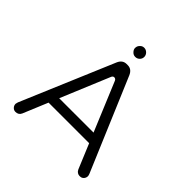

<svg xmlns="http://www.w3.org/2000/svg" viewBox="-210 -987 1150 1150"><g transform="rotate(45 364.5 -412.5)"><path d="M404.3 -782.2Q404.3 -797.9 392.6 -809.6Q380.9 -821.3 365.2 -821.3Q349.6 -821.3 338.9 -809.6Q331.1 -801.8 329.1 -794.4Q327.1 -787.1 327.1 -780.8Q327.1 -774.4 330.1 -768.1Q333 -761.7 338.9 -755.9Q349.6 -744.1 365.7 -744.1Q381.8 -744.1 393.1 -755.4Q404.3 -766.6 404.3 -782.2ZM90.8 -3.9Q117.2 -3.9 127 -26.4L192.4 -183.6H536.1L601.6 -26.4Q606.4 -15.6 615.2 -9.8Q624 -3.9 633.8 -3.9Q643.6 -3.9 649.4 -5.9Q656.2 -8.8 661.1 -13.7Q670.9 -24.4 670.9 -39.1Q670.9 -43.9 667 -54.7L418 -642.6Q402.3 -677.7 369.1 -677.7H359.4Q326.2 -677.7 310.5 -642.6L61.5 -54.7Q57.6 -42 57.6 -39.1Q57.6 -24.4 67.4 -14.2Q77.1 -3.9 90.8 -3.9ZM218.8 -247.1 347.7 -556.6Q352.5 -569.3 364.3 -569.3Q376 -568.4 380.9 -556.6L509.8 -247.1Z"/></g></svg>

Font: FakePearl
Style: ExtraLight
Weight: 300
Version: Version 1.2